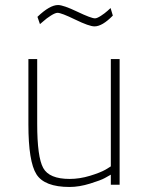

<svg xmlns="http://www.w3.org/2000/svg" viewBox="-20 -735 597 764"><path d="M421 -500H456V0H421V-40Q412 -35 397 -26.5Q382 -18 338.5 -4.5Q295 9 257 9Q157 9 125 -41.5Q93 -92 93 -240V-500H128V-242Q128 -110 152 -66.5Q176 -23 257 -23Q297 -23 338 -35.5Q379 -48 400 -60L421 -73ZM420 -703 429 -673Q387 -630 356 -630Q335 -630 279.5 -657Q224 -684 209 -684Q200 -684 182.5 -673Q165 -662 152 -650L139 -639L129 -668Q178 -715 211 -715Q232 -715 287.5 -688.5Q343 -662 358 -662Q366 -662 381.5 -672Q397 -682 408 -692Z"/></svg>

Font: TitilliumText22L Th
Style: Thin
Weight: 100
Designer: Campivisivi
Foundry: Campivisivi
Version: 1.000